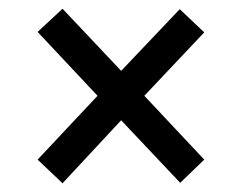

<svg xmlns="http://www.w3.org/2000/svg" viewBox="-20 -578 556 439"><path d="M123 -159 257 -303 392 -160 447 -213 310 -359 447 -504 391 -557 257 -416 123 -558 66 -505 203 -359 66 -213Z"/></svg>

Font: Noto Serif Georgian SemiCondensed Black
Style: Regular
Weight: 900
Width: 4
Designer: Monotype Design Team, Akaki Razmadze
Foundry: Google LLC
Version: Version 2.003